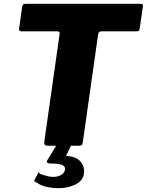

<svg xmlns="http://www.w3.org/2000/svg" viewBox="-20 -762 767 1004"><path d="M96 -727Q98 -736 101.5 -739Q105 -742 117 -742H712Q724 -742 726 -738.5Q728 -735 727 -726L710 -610Q709 -603 705 -600.5Q701 -598 692 -598H510Q501 -598 498 -594.5Q495 -591 493 -582L413 -18Q412 -7 407.5 -3.5Q403 0 396 0H230Q218 0 214 -5.5Q210 -11 212 -24L292 -586Q293 -598 282 -598H95Q77 -598 80 -613ZM419 146Q414 183 375 202.5Q336 222 287 222Q253 222 222.5 215Q192 208 171 192Q164 191 161 187Q158 183 160 179L181 140Q183 136 185 140Q187 144 188 147Q205 153 223 158Q241 163 259 163Q284 163 301 152Q318 141 320 124Q322 109 306 101Q290 93 243 93Q233 93 228 89Q223 85 226 78L277 -5H353L327 50Q324 54 322.5 54Q321 54 323 54Q362 54 384 68.5Q406 83 414 103.5Q422 124 419 146Z"/></svg>

Font: Libre Franklin Thin ExtraBold
Style: Italic
Weight: 800
Italic angle: -8°
Version: Version 2.000